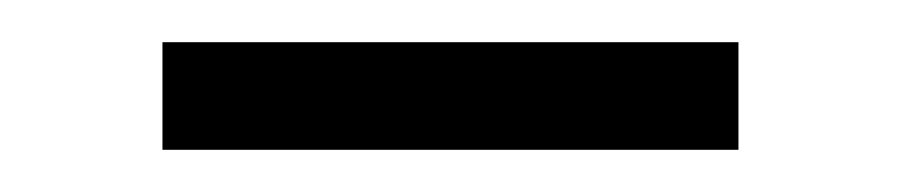

<svg xmlns="http://www.w3.org/2000/svg" viewBox="-20 -306 427 91"><path d="M57 -235V-286H330V-235Z"/></svg>

Font: Mona Sans ExtraLight Light
Style: Regular
Weight: 300
Version: Version 2.000